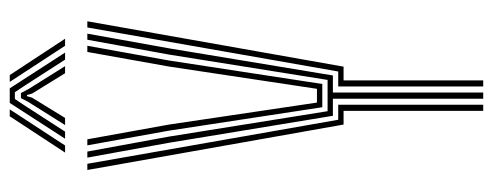

<svg xmlns="http://www.w3.org/2000/svg" viewBox="-324 -672 997 388"><g transform="rotate(-90 174.0 -478.5)"><path d="M168 0V-303.8H133.5L79 -634.8L49 -800H61.2L91.5 -634.8L142.8 -314.5H206L257.2 -634.8L287.2 -800H299.5L269.8 -634.8L215 -303.8H180.5V0ZM143.5 0V-282.2H115.8L24 -800H36.5L125.5 -293H155.8V0ZM192.8 0V-293H223L312 -800H324.5L232.8 -282.2H205V0ZM150.8 -325.2 103.5 -634.8 73.8 -800H86L115.8 -634.8L160.2 -336H188L233 -634.8L262.5 -800H275L245.2 -634.8L197.8 -325.2ZM59.2 -845 132.5 -956.8H146.5L73.5 -845ZM87.2 -845 159.5 -956.8H189L261.2 -845H247L194 -927.2L181.2 -946.5H167.5L154.5 -927L101.5 -845ZM114.8 -845 161 -918.5 169.2 -934.2H179.5L187.8 -918.5L233.8 -845H219.5L178.5 -911.5L175.5 -922H173.2L170 -911.5L129.2 -845ZM275 -845 202 -956.8H215.8L289.2 -845Z"/></g></svg>

Font: Big Shoulders Inline Text Thin Light
Style: Regular
Weight: 300
Version: Version 2.002